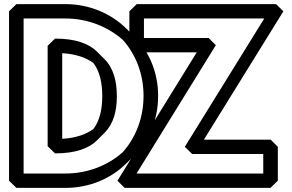

<svg xmlns="http://www.w3.org/2000/svg" viewBox="-20 -880 1424 935"><path d="M549 -412C549 -486 532 -549 489 -592L454 -627L453 -628C411 -669 346 -692 248 -692L212 -657V-168L248 -133C347 -133 413 -157 454 -198L489 -233L490 -234C533 -278 549 -339 549 -412ZM478 -412C478 -349 466 -293 435 -252C400 -226 350 -208 283 -204V-621C348 -617 399 -600 435 -573C466 -532 478 -476 478 -412ZM95 -790H298C405 -790 504 -751 578 -686C641 -615 679 -521 679 -413C679 -304 640 -209 578 -139C504 -73 405 -35 298 -35H95ZM60 -860 24 -825V0L60 35H298C414 35 520 -9 596 -85L632 -121C705 -194 750 -295 750 -413C750 -530 705 -631 632 -704L597 -739C521 -815 414 -860 298 -860ZM1267 -790 880 -165 916 -130H1262V-35H645L1031 -660L996 -695H681V-790ZM1360 -825 1324 -860H646L610 -825V-660L646 -625H938L552 0L587 35H1297L1333 0V-165L1298 -200H973Z"/></svg>

Font: Hussar Press
Style: Bold
Weight: 700
Foundry: Cannot Into Space Fonts
Version: Version 1.43